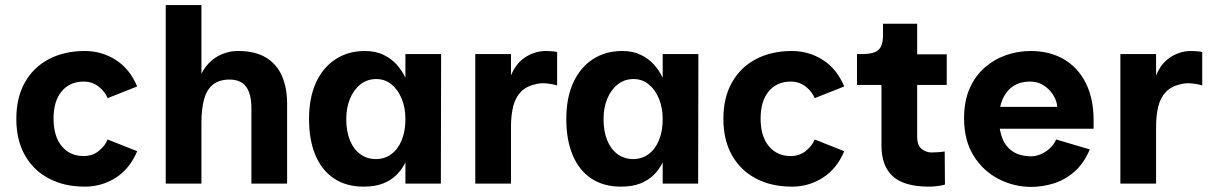

<svg xmlns="http://www.w3.org/2000/svg" viewBox="-20 -720 4753 753"><path d="M518 -381 402 -335Q393 -359 368 -379.5Q343 -400 308 -400Q254 -400 222 -362Q190 -324 190 -255Q190 -186 222 -147Q254 -108 308 -108Q343 -108 368 -128.5Q393 -149 402 -173L518 -127Q489 -58 434 -23Q379 12 313 12Q232 12 171.5 -20Q111 -52 77.5 -111.5Q44 -171 44 -254Q44 -337 77.5 -396.5Q111 -456 171.5 -488Q232 -520 313 -520Q379 -520 434 -485Q489 -450 518 -381Z M630 0V-700H770V-430Q778 -448 792 -464.5Q806 -481 824.5 -493.5Q843 -506 866 -513Q889 -520 914 -520Q981 -520 1023.5 -494Q1066 -468 1086 -421.5Q1106 -375 1106 -315V0H966V-296Q966 -352 945 -380Q924 -408 881 -408Q840 -408 815.5 -388.5Q791 -369 780.5 -331Q770 -293 770 -239V0Z M1406 12Q1338 12 1290 -20Q1242 -52 1217 -111.5Q1192 -171 1192 -253Q1192 -337 1219.5 -396.5Q1247 -456 1296.5 -488Q1346 -520 1411 -520Q1453 -520 1484 -505Q1515 -490 1536 -466.5Q1557 -443 1570 -415V-508H1710L1709 0H1570V-83Q1557 -56 1535.5 -34.5Q1514 -13 1482.5 -0.5Q1451 12 1406 12ZM1456 -96Q1490 -97 1515.5 -116Q1541 -135 1555.5 -170.5Q1570 -206 1570 -253Q1570 -297 1555.5 -332.5Q1541 -368 1515.5 -389Q1490 -410 1456 -410Q1420 -410 1393.5 -389Q1367 -368 1352.5 -332.5Q1338 -297 1338 -253Q1338 -205 1352.5 -169.5Q1367 -134 1393.5 -115Q1420 -96 1456 -96Z M1844 0V-508H1984V-424Q1992 -444 2004.5 -461.5Q2017 -479 2035 -492Q2053 -505 2075 -512.5Q2097 -520 2122 -520Q2130 -520 2144 -519Q2158 -518 2165 -516V-385Q2150 -390 2127 -392.5Q2104 -395 2085.3 -391Q2046 -383 2024 -361Q2002 -339 1993 -304Q1984 -269 1984 -221V0Z M2415 12Q2347 12 2299 -20Q2251 -52 2226 -111.5Q2201 -171 2201 -253Q2201 -337 2228.5 -396.5Q2256 -456 2305.5 -488Q2355 -520 2420 -520Q2462 -520 2493 -505Q2524 -490 2545 -466.5Q2566 -443 2579 -415V-508H2719L2718 0H2579V-83Q2566 -56 2544.5 -34.5Q2523 -13 2491.5 -0.5Q2460 12 2415 12ZM2465 -96Q2499 -97 2524.5 -116Q2550 -135 2564.5 -170.5Q2579 -206 2579 -253Q2579 -297 2564.5 -332.5Q2550 -368 2524.5 -389Q2499 -410 2465 -410Q2429 -410 2402.5 -389Q2376 -368 2361.5 -332.5Q2347 -297 2347 -253Q2347 -205 2361.5 -169.5Q2376 -134 2402.5 -115Q2429 -96 2465 -96Z M3291 -381 3175 -335Q3166 -359 3141 -379.5Q3116 -400 3081 -400Q3027 -400 2995 -362Q2963 -324 2963 -255Q2963 -186 2995 -147Q3027 -108 3081 -108Q3116 -108 3141 -128.5Q3166 -149 3175 -173L3291 -127Q3262 -58 3207 -23Q3152 12 3086 12Q3005 12 2944.5 -20Q2884 -52 2850.5 -111.5Q2817 -171 2817 -254Q2817 -337 2850.5 -396.5Q2884 -456 2944.5 -488Q3005 -520 3086 -520Q3152 -520 3207 -485Q3262 -450 3291 -381Z M3624 12Q3526 12 3481.5 -28.5Q3437 -69 3437 -149V-387H3341V-508H3360Q3392 -508 3410 -515Q3428 -522 3435.5 -538.5Q3443 -555 3443 -582V-627H3577V-507H3693V-387H3577V-184Q3577 -149 3595 -135.5Q3613 -122 3633 -122Q3643 -122 3658 -123Q3673 -124 3685 -126L3686 4Q3673 8 3654.5 10Q3636 12 3624 12Z M4024 13Q3957 13 3896.5 -18Q3836 -49 3798.5 -109Q3761 -169 3761 -256Q3761 -324 3783 -373.5Q3805 -423 3842.5 -455.5Q3880 -488 3926.5 -504Q3973 -520 4022 -520Q4097 -520 4152.5 -487.5Q4208 -455 4238.5 -394Q4269 -333 4269 -248V-215H3866L3865 -301H4126Q4126 -314 4119 -331Q4112 -348 4098.5 -363.5Q4085 -379 4065.5 -389.5Q4046 -400 4021 -400Q3979 -400 3952 -381Q3925 -362 3911.5 -329.5Q3898 -297 3898 -256Q3898 -210 3911.5 -176.5Q3925 -143 3953.5 -125Q3982 -107 4026 -107Q4041 -107 4060 -114.5Q4079 -122 4096 -137Q4113 -152 4122 -173L4254 -134Q4231 -79 4193.5 -46.5Q4156 -14 4112 -0.5Q4068 13 4024 13Z M4374 0V-508H4514V-424Q4522 -444 4534.5 -461.5Q4547 -479 4565 -492Q4583 -505 4605 -512.5Q4627 -520 4652 -520Q4660 -520 4674 -519Q4688 -518 4695 -516V-385Q4680 -390 4657 -392.5Q4634 -395 4615.3 -391Q4576 -383 4554 -361Q4532 -339 4523 -304Q4514 -269 4514 -221V0Z"/></svg>

Font: Inclusive Sans
Style: Regular
Weight: 400
Designer: Olivia King
Foundry: Olivia King
Version: Version 2.004